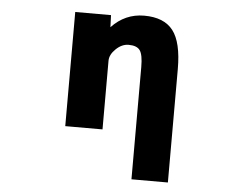

<svg xmlns="http://www.w3.org/2000/svg" viewBox="-53 -599 1105 882"><g transform="rotate(5 500.0 -158.0)"><path d="M259.8 -524.4H424.8L426.8 -468.8Q489.3 -535.2 577.1 -535.2Q668.9 -535.2 710.4 -481.4Q752 -427.7 752 -303.7V218.8H584V-298.8Q584 -355.5 569.8 -375.5Q555.7 -395.5 517.6 -395.5Q486.3 -395.5 459 -369.1Q431.6 -342.8 431.6 -314.5V2H259.8Z"/></g></svg>

Font: GenEi Gothic M Heavy
Style: Regular
Weight: 800
Designer: o_tamon (Modified); [Source Han Sans]
Ryoko NISHIZUKA  (kana & ideographs); Paul D. Hunt (Latin, Greek & Cyrillic); Wenl
Version: Version 1.1a;Original Version 1.004